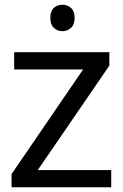

<svg xmlns="http://www.w3.org/2000/svg" viewBox="-20 -793 519 813"><path d="M29 0V-56L332 -499H40V-572H443V-515L140 -73H451V0ZM245 -773Q265 -773 280.5 -759.5Q296 -746 296 -717Q296 -689 280.5 -675Q265 -661 245 -661Q223 -661 208 -675Q193 -689 193 -717Q193 -746 208 -759.5Q223 -773 245 -773Z"/></svg>

Font: mlyalm115
Style: Regular
Weight: 400
Designer: Jelle Bosma - Monotype Design Team
Foundry: Monotype Imaging Inc.
Version: Version 2.103